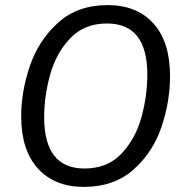

<svg xmlns="http://www.w3.org/2000/svg" viewBox="-20 -720 727 752"><path d="M646 -422Q646 -321 612 -221.5Q578 -122 502 -55Q426 12 308 12Q194 12 128.5 -60Q63 -132 63 -264Q63 -363 97.5 -463Q132 -563 208 -631.5Q284 -700 402 -700Q516 -700 581 -628Q646 -556 646 -422ZM153 -261Q153 -60 311 -60Q401 -60 456 -118.5Q511 -177 534 -261Q557 -345 557 -428Q557 -628 399 -628Q310 -628 255 -570Q200 -512 176.5 -428Q153 -344 153 -261Z"/></svg>

Font: Fira Sans Book
Style: Italic
Weight: 350
Italic angle: -8°
Designer: bBox Type GmbH & Carrois Corporate GbR & Edenspiekermann AG
Foundry: bBox Type GmbH & Carrois Corporate GbR & Edenspiekermann AG
Version: Version 4.301